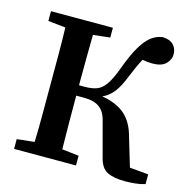

<svg xmlns="http://www.w3.org/2000/svg" viewBox="-103 -781 879 893"><g transform="rotate(15 337.0 -334.5)"><path d="M447 -68 403 -233Q392 -277 365 -295.5Q338 -314 294 -314H254Q254 -244 254.5 -180.5Q255 -117 256 -56L337 -47V0H39V-47L123 -56Q125 -118 125 -182Q125 -246 125 -310V-353Q125 -416 125 -479.5Q125 -543 123 -607L39 -616V-663H337V-616L256 -607Q255 -545 254.5 -482Q254 -419 254 -364H283Q316 -364 339 -372.5Q362 -381 381 -407.5Q400 -434 420 -488Q446 -559 470 -599.5Q494 -640 518.5 -658.5Q543 -677 572 -681Q607 -680 624.5 -662Q642 -644 642 -616Q642 -591 621.5 -570.5Q601 -550 557 -550Q532 -550 509 -555Q499 -537 489 -515Q479 -493 467 -464Q447 -412 425 -384Q403 -356 372 -342Q444 -330 484 -294Q524 -258 541 -192L582 -55L672 -47V0Q650 7 624 9.5Q598 12 575 12Q521 12 490 -3.5Q459 -19 447 -68Z"/></g></svg>

Font: Source Serif Pro Semibold
Style: Regular
Weight: 600
Designer: Frank Grießhammer
Foundry: Adobe Systems Incorporated
Version: Version 3.000;hotconv 1.0.109;makeotfexe 2.5.65596